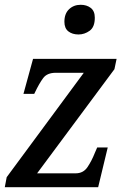

<svg xmlns="http://www.w3.org/2000/svg" viewBox="-20 -782 530 802"><path d="M0 0 8 -42 330 -478H213Q177 -478 160.5 -456Q144 -434 125 -394L123 -390H78L118 -536H467L458 -493L135 -58H296Q328 -58 345.5 -84Q363 -110 376 -143L386 -166H430L390 0ZM308 -638Q282 -638 265.5 -651Q249 -664 249 -691Q249 -725 268.5 -743.5Q288 -762 317 -762Q342 -762 359 -749Q376 -736 376 -708Q376 -669 354.5 -653.5Q333 -638 308 -638Z"/></svg>

Font: Noto Serif SemiCondensed Medium
Style: Italic
Weight: 500
Width: 4
Italic angle: -12°
Designer: Monotype Design Team
Foundry: Monotype Imaging Inc.
Version: Version 2.013